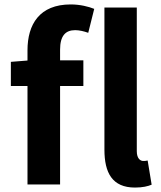

<svg xmlns="http://www.w3.org/2000/svg" viewBox="-20 -832 727 866"><path d="M104 -559 29 -553V-444H104V0H251V-444H356V-560H251V-608C251 -670 275 -696 319 -696C337 -696 359 -691 378 -684L405 -792C380 -802 342 -812 299 -812C158 -812 104 -722 104 -605ZM646 -108C637 -106 632 -106 626 -106C613 -106 597 -117 597 -150V-798H451V-157C451 -53 486 14 589 14C623 14 648 8 664 1Z"/></svg>

Font: Noto Sans Mono CJK JP Bold
Style: Regular
Weight: 700
Designer: Ryoko NISHIZUKA (kana & ideographs); Paul D. Hunt (Latin, Greek & Cyrillic); Wenlong ZHANG (bopomofo); Sandoll Communica
Foundry: Adobe Systems Incorporated
Version: Version 1.004;PS 1.004;hotconv 1.0.82;makeotf.lib2.5.63406